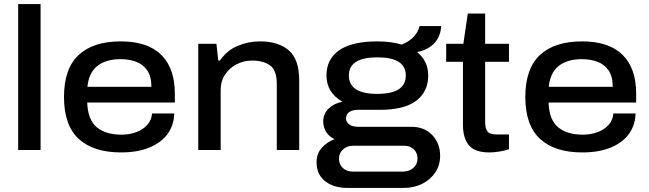

<svg xmlns="http://www.w3.org/2000/svg" viewBox="-20 -743 3217 951"><path d="M70 0V-723H181V0Z M579 12Q443 12 370 -55Q297 -122 297 -263Q297 -403 369.5 -470.5Q442 -538 578 -538Q711 -538 778.5 -471.5Q846 -405 846 -279V-235H412Q415 -150 459 -113Q503 -76 582 -76Q621 -76 655 -88.5Q689 -101 710 -125Q731 -149 733 -181H843Q842 -125 811.5 -81.5Q781 -38 722 -13Q663 12 579 12ZM413 -313H730Q730 -364 709.5 -394Q689 -424 654.5 -437Q620 -450 577 -450Q505 -450 462.5 -416.5Q420 -383 413 -313Z M962 0V-526H1052L1061 -443H1069Q1105 -494 1157.5 -516Q1210 -538 1268 -538Q1359 -538 1410.5 -493.5Q1462 -449 1462 -345V0H1351V-327Q1351 -396 1317 -419.5Q1283 -443 1229 -443Q1188 -443 1152.5 -425Q1117 -407 1095 -374Q1073 -341 1073 -297V0Z M1700 188Q1659 188 1624 174Q1589 160 1568.5 131.5Q1548 103 1548 60Q1548 18 1573.5 -10.5Q1599 -39 1637 -54Q1609 -67 1595 -90Q1581 -113 1581 -142Q1581 -179 1607.5 -205Q1634 -231 1676 -239Q1597 -285 1597 -369Q1597 -450 1660 -494Q1723 -538 1849 -538Q1917 -538 1970 -522Q2012 -540 2033 -565Q2054 -590 2058 -614H2165Q2163 -564 2132 -530Q2101 -496 2046 -485Q2101 -441 2101 -369Q2101 -289 2041.5 -244Q1982 -199 1862 -199H1753Q1726 -199 1710 -188Q1694 -177 1694 -157Q1694 -138 1710 -126.5Q1726 -115 1755 -115H2017Q2082 -115 2121 -74Q2160 -33 2160 29Q2160 75 2136 111Q2112 147 2071 167.5Q2030 188 1978 188ZM1849 -278Q1990 -278 1990 -369Q1990 -459 1849 -459Q1708 -459 1708 -369Q1708 -278 1849 -278ZM1727 107H1975Q2006 107 2027 89Q2048 71 2048 43Q2048 13 2029 -4Q2010 -21 1983 -21H1728Q1699 -21 1679 -3Q1659 15 1659 43Q1659 72 1678.5 89.5Q1698 107 1727 107Z M2404 12Q2332 12 2302.5 -23.5Q2273 -59 2273 -126V-437H2190V-526H2275L2297 -676H2383V-526H2501V-437H2383V-138Q2383 -108 2394 -92.5Q2405 -77 2440 -77H2501V-4Q2483 3 2454.5 7.5Q2426 12 2404 12Z M2864 12Q2728 12 2655 -55Q2582 -122 2582 -263Q2582 -403 2654.5 -470.5Q2727 -538 2863 -538Q2996 -538 3063.5 -471.5Q3131 -405 3131 -279V-235H2697Q2700 -150 2744 -113Q2788 -76 2867 -76Q2906 -76 2940 -88.5Q2974 -101 2995 -125Q3016 -149 3018 -181H3128Q3127 -125 3096.5 -81.5Q3066 -38 3007 -13Q2948 12 2864 12ZM2698 -313H3015Q3015 -364 2994.5 -394Q2974 -424 2939.5 -437Q2905 -450 2862 -450Q2790 -450 2747.5 -416.5Q2705 -383 2698 -313Z"/></svg>

Font: Archivo SemiExpanded Medium
Style: Regular
Weight: 500
Width: 6
Designer: Hector Gatti
Foundry: Omnibus-Type
Version: Version 2.001; ttfautohint (v1.8.3)